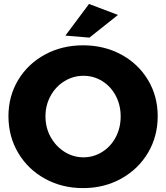

<svg xmlns="http://www.w3.org/2000/svg" viewBox="-20 -942 844 975"><path d="M22.9 0ZM780.8 -352.1Q780.8 -249 731.4 -166Q682.1 -83 595.5 -34.9Q508.8 13.2 401.9 13.2Q294.9 13.2 208.5 -34.4Q122.1 -82 72.5 -165.5Q22.9 -249 22.9 -352.1Q22.9 -454.1 72.5 -536.1Q122.1 -618.2 208.5 -665Q294.9 -711.9 401.9 -711.9Q508.8 -711.9 595.5 -665Q682.1 -618.2 731.4 -536.1Q780.8 -454.1 780.8 -352.1ZM210.9 -351.1Q210.9 -293 237.5 -245.6Q264.2 -198.2 308.1 -170.7Q352.1 -143.1 403.8 -143.1Q455.6 -143.1 499.3 -170.7Q543 -198.2 567.9 -245.6Q592.8 -293 592.8 -351.1Q592.8 -408.2 567.9 -455.6Q543 -502.9 499.5 -530Q456.1 -557.1 403.8 -557.1Q352.1 -557.1 307.6 -530Q263.2 -502.9 237.1 -455.6Q210.9 -408.2 210.9 -351.1ZM432.1 -921.9 579.1 -866.2 434.1 -751 312 -761.2Z"/></svg>

Font: Argentum Sans
Style: Bold
Weight: 700
Designer: Julieta Ulanovsky (Modified by Cristiano Sobral)
Foundry: Julieta Ulanovsky
Version: Version 1.000; ttfautohint (v1.5.65-e2d9)